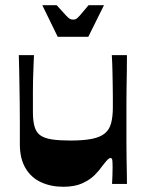

<svg xmlns="http://www.w3.org/2000/svg" viewBox="-20 -704 558 735"><path d="M222 11Q175 11 137 -6.5Q99 -24 77.5 -60.5Q56 -97 56 -152Q56 -199 56 -238Q56 -277 55.5 -310.5Q55 -344 54.5 -374.5Q54 -405 53.5 -433.5Q53 -462 52 -493H110Q109 -466 108 -442Q107 -418 106.5 -396.5Q106 -375 106 -354.5Q106 -334 106 -314.5Q106 -295 106 -275Q106 -239 113 -217Q120 -195 136.5 -184.5Q153 -174 180.5 -170Q208 -166 250 -166Q300 -166 332 -172.5Q364 -179 381.5 -193.5Q399 -208 405.5 -233Q412 -258 412 -293Q412 -312 412 -332.5Q412 -353 411.5 -377.5Q411 -402 410.5 -431Q410 -460 408 -493H466Q466 -460 465.5 -429Q465 -398 464.5 -369Q464 -340 464 -314Q464 -288 464 -264.5Q464 -241 464 -221Q464 -192 464 -161Q464 -130 464.5 -100Q465 -70 465.5 -44Q466 -18 466 0H409Q410 -18 410.5 -34.5Q411 -51 411 -63Q411 -82 410 -90.5Q409 -99 403 -99Q398 -99 392 -93Q386 -87 372 -69Q362 -54 343.5 -35Q325 -16 295.5 -2.5Q266 11 222 11ZM201 -563 142 -684H197Q222 -656 232.5 -645Q243 -634 248 -631.5Q253 -629 260 -629Q267 -629 271.5 -631.5Q276 -634 286 -645Q296 -656 319 -684H378L318 -563Z"/></svg>

Font: Ojuju
Style: Bold
Weight: 700
Designer: Chisaokwu Joboson, Mirko Velimirovic
Foundry: Udi Foundry
Version: Version 1.000